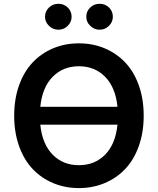

<svg xmlns="http://www.w3.org/2000/svg" viewBox="-20 -961 814 991"><path d="M281.2 -807.6Q253.4 -807.6 232.9 -827.6Q212.4 -847.7 212.4 -874.5Q212.4 -902.8 232.7 -922.1Q252.9 -941.4 281.2 -941.4Q310.1 -941.4 329.8 -922.1Q349.6 -902.8 349.6 -874.5Q349.6 -847.7 329.6 -827.6Q309.6 -807.6 281.2 -807.6ZM494.1 -807.6Q466.3 -807.6 445.8 -827.6Q425.3 -847.7 425.3 -874.5Q425.3 -902.8 445.6 -922.1Q465.8 -941.4 494.1 -941.4Q522.9 -941.4 542.7 -922.1Q562.5 -902.8 562.5 -874.5Q562.5 -847.7 542.5 -827.6Q522.5 -807.6 494.1 -807.6ZM696.3 -521Q721.7 -450.2 721.7 -363.8Q721.7 -277.3 696.3 -206.5Q670.9 -135.7 626 -88.6Q581.1 -41.5 520 -15.9Q459 9.8 387.2 9.8Q315.4 9.8 254.4 -15.9Q193.4 -41.5 148.7 -88.6Q104 -135.7 78.6 -206.5Q53.2 -277.3 53.2 -363.8Q53.2 -450.2 78.6 -521Q104 -591.8 148.7 -638.9Q193.4 -686 254.4 -711.7Q315.4 -737.3 387.2 -737.3Q459 -737.3 520 -711.7Q581.1 -686 626 -638.9Q670.9 -591.8 696.3 -521ZM586.4 -409.7Q576.2 -510.3 522.5 -564.7Q468.8 -619.1 387.2 -619.1Q305.7 -619.1 252 -564.7Q198.2 -510.3 188 -409.7ZM586.4 -317.4H188Q198.2 -217.3 251.7 -162.8Q305.2 -108.4 387.2 -108.4Q469.2 -108.4 522.7 -162.8Q576.2 -217.3 586.4 -317.4Z"/></svg>

Font: Interop SemBd
Style: Regular
Weight: 600
Designer: Rasmus Andersson, Google, Jang Haemin
Foundry: jhaemin
Version: Version 1.007